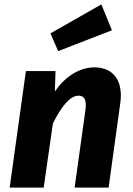

<svg xmlns="http://www.w3.org/2000/svg" viewBox="-20 -855 608 875"><path d="M442 -835 210 -703 245 -622 490 -717ZM411 -548C340 -548 275 -504 230 -438L233 -531H98L24 0H179L221 -292C258 -367 298 -419 338 -419C361 -419 377 -405 369 -351L320 0H475L528 -384C543 -487 496 -548 411 -548Z"/></svg>

Font: Fira Sans
Style: Bold Italic
Weight: 700
Italic angle: -8°
Designer: bBox Type GmbH & Carrois Corporate GbR & Edenspiekermann AG
Foundry: bBox Type GmbH & Carrois Corporate GbR & Edenspiekermann AG
Version: Version 4.301;PS 004.301;hotconv 1.0.88;makeotf.lib2.5.64775